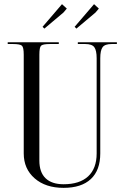

<svg xmlns="http://www.w3.org/2000/svg" viewBox="-20 -908 606 936"><path d="M438.5 -887.7 461.9 -866.2 445.3 -846.7 352.5 -768.6 343.8 -777.3ZM282.2 -887.7 305.7 -866.2 289.1 -846.7 196.3 -768.6 187.5 -777.3ZM17.6 -702.1H266.6V-693.4H223.6Q188.5 -693.4 180.2 -685.1Q171.9 -676.8 171.9 -641.6V-125Q171.9 -68.4 202.1 -39.1Q232.4 -9.8 290 -9.8Q368.2 -9.8 409.7 -48.3Q451.2 -86.9 451.2 -160.2V-624Q451.2 -662.1 439.9 -677.7Q428.7 -693.4 395.5 -693.4H359.4V-702.1H549.8V-693.4H524.4Q491.2 -693.4 480 -677.7Q468.8 -662.1 468.8 -624V-160.2Q468.8 -78.1 422.9 -35.2Q377 7.8 290 7.8Q202.1 7.8 148.9 -38.6Q95.7 -85 95.7 -160.2V-641.6Q95.7 -676.8 86.9 -685.1Q78.1 -693.4 43 -693.4H17.6Z"/></svg>

Font: FoglihtenNo07
Style: Regular
Weight: 500
Designer: gluk (gluksza@wp.pl)
Foundry: gluk (gluksza@wp.pl)
Version: Version 0.871